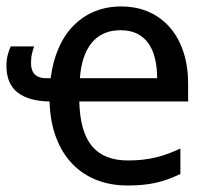

<svg xmlns="http://www.w3.org/2000/svg" viewBox="-41 -566 661 596"><path d="M355 9.8Q302.2 9.8 258.8 -7.3Q215.3 -24.4 183.3 -57.6Q151.4 -90.8 133.1 -139.4Q114.7 -188 112.8 -251Q47.9 -252 13.4 -279.1Q-21 -306.2 -21 -361.8Q-21 -380.9 -16.8 -396.2Q-12.7 -411.6 -7.8 -421.9H64.9Q62 -415 58.6 -400.9Q55.2 -386.7 55.2 -370.1Q55.2 -347.2 66.9 -335.2Q78.6 -323.2 103 -323.2H116.2Q123 -376 141.4 -417.5Q159.7 -459 188.2 -487.5Q216.8 -516.1 253.9 -531Q291 -545.9 335 -545.9Q383.3 -545.9 421.9 -528.6Q460.4 -511.2 487.3 -479.7Q514.2 -448.2 528.6 -404.1Q543 -359.9 543 -306.2V-251H205.1Q207.5 -156.7 244.6 -112.3Q281.7 -67.9 356 -67.9Q380.9 -67.9 402.1 -70.3Q423.3 -72.8 442.9 -77.4Q462.4 -82 481.2 -89.1Q500 -96.2 519 -105V-25.9Q499.5 -16.6 480.7 -9.8Q461.9 -2.9 442.1 1.5Q422.4 5.9 401.1 7.8Q379.9 9.8 355 9.8ZM333 -472.2Q276.9 -472.2 244.6 -434.1Q212.4 -396 207 -323.2H446.8Q446.8 -356.4 440.2 -384Q433.6 -411.6 419.9 -431.2Q406.2 -450.7 384.8 -461.4Q363.3 -472.2 333 -472.2Z"/></svg>

Font: Apple Sans Adjectives
Style: Regular
Weight: 400
Monospace: yes
Foundry: Apple Sans Adjectives
Version: Version 0.01